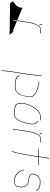

<svg xmlns="http://www.w3.org/2000/svg" viewBox="890 -1743 807 3077"><g transform="rotate(90 1293.5 -204.5)"><path d="M156 -429.5C161.9 -431.4 160.2 -442.9 150.9 -464L145.5 -474C144.6 -476.7 142.7 -477.2 139.7 -475.5C136.8 -473.8 136.1 -471.7 137.7 -469L142.1 -459C143.7 -456 146.6 -447 150.9 -432C151.1 -429.3 152.8 -428.5 156 -429.5ZM282.4 -442C285.8 -442 287.8 -443.5 288.6 -446.5C290 -451.5 275.6 -454 245.3 -454H230.3C213.2 -454 200.1 -451.2 191 -445.5C178.2 -437.6 164.5 -419.4 149.9 -391C147.5 -386.3 145 -381.2 142.4 -375.5C139.8 -369.8 137.1 -364.3 134.3 -359C125.2 -335 119.5 -316.3 117.4 -303L71.2 -11C70.6 -7.7 71.9 -6 74.9 -6C77.9 -6 79.6 -7.7 80.2 -11L126.4 -303C128.2 -314 131.4 -325.8 136 -338.5C138.4 -344.8 140.8 -350.8 143.4 -356.5C146 -362.2 148.4 -367.8 150.6 -373.5C152.8 -379.2 155.1 -384.2 157.5 -388.5C159.8 -392.8 164.4 -400.8 171.2 -412.4C178 -424 186.6 -433 197 -439.5C202.9 -443.2 213.5 -445 228.9 -445H243.9C255.9 -445 268.8 -444 282.4 -442Z M267 0 238 -44 314 45 -192 37 -225 -6C-158 -64 -120 -74 -122 -161ZM-122 -162Z M968.2 -111.5C971.1 -113.2 973 -112.7 973.9 -110L978.5 -101C987.3 -83.7 1007.4 -68.7 1042.3 -56C1056.9 -51.3 1080.6 -49 1113.3 -49H1157.8C1167.1 -49 1174.1 -49.3 1178.9 -50C1192.2 -51.9 1207.7 -59.2 1225.4 -72C1242 -84 1258.5 -107.6 1275.1 -142.8C1281.6 -156.7 1287.2 -177.7 1291.6 -206L1302.6 -275C1304.9 -290.1 1300.9 -306.9 1290.4 -325.3C1284.6 -335.5 1274 -346.1 1258.5 -357L1236.9 -372C1229.7 -376.7 1223.5 -379.8 1218.4 -381.5C1213.4 -383.2 1206.4 -386 1196.6 -390C1186.9 -394 1179.4 -396.7 1174.2 -398C1169 -399.3 1163.6 -400.8 1158 -402.5C1152.4 -404.2 1141.6 -407.8 1125.5 -413.5C1109.4 -419.2 1092.5 -422 1076.3 -422H1068.3C1065.7 -422 1064.6 -423.5 1065.1 -426.5C1065.5 -429.5 1067.1 -431 1068.3 -431H1076.3C1090.8 -431 1107.1 -428.3 1123.6 -423C1134.7 -419.4 1149.3 -415.1 1167.4 -410.2C1176.7 -407.6 1187.9 -403.6 1200.9 -398C1210 -394 1216.4 -391.2 1221.8 -389.5C1227.2 -387.8 1233.4 -384.3 1240.6 -379L1263.4 -365C1286.9 -349.9 1301.8 -330.6 1308.2 -307C1308.8 -302.3 1309.7 -297.3 1310.8 -292C1311.3 -286.7 1311.1 -281 1310.1 -275L1299.2 -206C1296.9 -191.3 1291.5 -171 1283 -145C1268.8 -101.2 1241.5 -68.7 1201 -47.5C1191.4 -42.5 1176.1 -40 1154.9 -40H1110.4C1075.4 -40 1047.6 -43.3 1027 -50C995.8 -63.5 976.9 -78.8 969.3 -96L964.7 -105C963.1 -107.7 963.8 -109.8 966.7 -111.5ZM967.2 -392 963 -353 959 -328 950.4 -248.5 902 57 899.3 87C897.3 116.3 895.9 133.7 895.1 139L889.4 175C888.9 177.7 887.2 179 884.2 179C881.2 179 879.9 177.7 880.4 175L886.1 139C886.9 133.7 887.4 128.5 887.5 123.5C887.6 118.5 888 113 888.6 107C889.2 101 889.8 94.3 890.3 87L893 57L941.4 -248L950 -328L954 -353L958.2 -392L961.2 -424L967.7 -465C968.3 -468.3 970 -470 973 -470C976 -470 977.3 -468.3 976.7 -465L970.2 -424Z M1684.9 -449.5C1685.4 -452.5 1684.3 -454 1681.6 -454H1614.6C1607.4 -454 1593.4 -449.7 1572.5 -441C1561.1 -436.2 1544.3 -424.9 1522.2 -407C1500.4 -387 1480.9 -360 1463.6 -326C1456.2 -311.3 1445.2 -288.7 1430.7 -258.4C1424.7 -246 1419.5 -229.7 1414.9 -209.5C1405.3 -167.5 1402.4 -135.3 1406.1 -113C1411.6 -79.4 1424.7 -57.3 1445.2 -46.8C1453.3 -42.6 1470.6 -37.7 1497.3 -32C1506.6 -30 1515.7 -28.7 1524.6 -28C1533.5 -27.3 1544.2 -26.3 1556.6 -24.9C1569 -23.5 1584.5 -24.2 1603 -27C1627.1 -30.6 1650.5 -46.9 1673.2 -76C1679.5 -84 1687.2 -97.1 1696.3 -115.2C1705.5 -133.3 1712.7 -150.1 1717.9 -165.5C1721.6 -176.5 1724.8 -187.8 1727.3 -199.5C1729.8 -211.2 1732.6 -223.3 1735.6 -236C1738.6 -248.7 1741.6 -264.7 1744.7 -284C1748.9 -310.8 1748.7 -333.7 1744 -352.5C1741.8 -361.5 1738.6 -369.5 1734.4 -376.6C1730.2 -383.6 1718.4 -395.4 1698.9 -412C1696.5 -413.3 1694.2 -412.8 1692.2 -410.5C1690.2 -408.2 1690 -406.3 1691.8 -405L1699.9 -399C1718.9 -382.8 1730.8 -366.3 1735.5 -349.5C1737.9 -341.2 1739.2 -332.8 1739.6 -324.5C1739.9 -316.2 1738.6 -302.5 1735.6 -283.5C1732.6 -264.5 1729.6 -248.7 1726.6 -236C1723.6 -223.3 1719.7 -206.3 1715.1 -184.8C1710.4 -163.3 1699.6 -137.3 1682.6 -107C1669.5 -80.2 1650.8 -59.2 1626.7 -44C1606.4 -33.8 1581.2 -30.7 1551.2 -34.5C1543.3 -35.5 1535.1 -36.3 1526.5 -37C1518 -37.7 1505.1 -39.9 1487.8 -43.8C1470.5 -47.6 1457.4 -51.7 1448.6 -56C1430.8 -63.6 1419.6 -83.4 1415 -115.5C1413.4 -126.5 1412.9 -137.3 1413.6 -148C1414.3 -158.7 1415.6 -169 1417.5 -179C1419.5 -189 1422.3 -202.4 1426.2 -219.3C1430 -236.1 1440.6 -261.4 1457.9 -295L1476 -330C1480.8 -339.3 1489.2 -352.8 1501.3 -370.4C1513.4 -388.1 1531.5 -405.1 1555.7 -421.5C1564 -427.2 1577 -433.7 1594.5 -441C1601 -443.7 1607.2 -445 1613.2 -445H1680.2C1682.8 -445 1684.4 -446.5 1684.9 -449.5Z M1905 -429.5C1910.9 -431.4 1909.2 -442.9 1899.9 -464L1894.5 -474C1893.6 -476.7 1891.7 -477.2 1888.7 -475.5C1885.8 -473.8 1885.1 -471.7 1886.7 -469L1891.1 -459C1892.7 -456 1895.6 -447 1899.9 -432C1900.1 -429.3 1901.8 -428.5 1905 -429.5ZM2031.4 -442C2034.8 -442 2036.8 -443.5 2037.6 -446.5C2039 -451.5 2024.6 -454 1994.3 -454H1979.3C1962.2 -454 1949.1 -451.2 1940 -445.5C1927.2 -437.6 1913.5 -419.4 1898.9 -391C1896.5 -386.3 1894 -381.2 1891.4 -375.5C1888.8 -369.8 1886.1 -364.3 1883.3 -359C1874.2 -335 1868.5 -316.3 1866.4 -303L1820.2 -11C1819.6 -7.7 1820.9 -6 1823.9 -6C1826.9 -6 1828.6 -7.7 1829.2 -11L1875.4 -303C1877.2 -314 1880.4 -325.8 1885 -338.5C1887.4 -344.8 1889.8 -350.8 1892.4 -356.5C1895 -362.2 1897.4 -367.8 1899.6 -373.5C1901.8 -379.2 1904.1 -384.2 1906.5 -388.5C1908.8 -392.8 1913.4 -400.8 1920.2 -412.4C1927 -424 1935.6 -433 1946 -439.5C1951.9 -443.2 1962.5 -445 1977.9 -445H1992.9C2004.9 -445 2017.8 -444 2031.4 -442Z M2198 -420H2149C2146.4 -420 2144.8 -418.5 2144.3 -415.5C2143.8 -412.5 2144.9 -411 2149 -411H2198C2202 -411 2208.4 -412 2217.2 -414C2226.1 -416 2241 -417 2262 -417L2226.3 -192L2215.4 -148L2207.1 -96C2205.7 -86.7 2204.1 -79.8 2202.4 -75.5C2200.7 -71.2 2199 -66.5 2197.2 -61.5C2195.4 -56.5 2193.3 -50 2191.1 -42C2188.8 -34 2187.4 -27.3 2186.9 -22C2186.4 -16.7 2184.9 -10.7 2182.6 -4L2179 6C2177.9 8.7 2178.8 10.3 2181.7 11C2184.6 11.7 2186.6 10.7 2187.7 8L2191.2 -2C2193.7 -9.3 2195.5 -17.3 2196.5 -26C2197.6 -34.7 2200.7 -46 2205.9 -60L2211.1 -74C2212.9 -78.7 2214.5 -86 2216.1 -96L2224.2 -147L2235.3 -192L2271 -417H2398C2400.6 -417 2402.2 -418.5 2402.7 -421.5C2403.2 -424.5 2402.1 -426 2398 -426H2271L2296 -584C2296.4 -586.7 2295.1 -588 2292.1 -588C2289.1 -588 2287.4 -586.7 2287 -584L2262 -426C2257.3 -426 2252.3 -425.7 2246.8 -425Z M2809 -379C2811.5 -380.3 2812.3 -382.3 2811.4 -385L2807 -395C2804 -401 2799.5 -408.1 2793.7 -416.2C2787.9 -424.3 2772.4 -432.1 2747.1 -439.5C2736.9 -442.5 2729 -444.3 2723.4 -445C2717.9 -445.7 2712.7 -446.5 2707.8 -447.5C2703 -448.5 2695.5 -448.8 2685.2 -448.5C2675 -448.2 2662.7 -448 2648.4 -448C2624.6 -448 2601.5 -437 2579.2 -415C2557.8 -393.4 2544.1 -364.1 2538.2 -327C2534.4 -302.4 2550.9 -282.8 2587.9 -268C2592.9 -266 2598.3 -264 2604 -262C2609.6 -260 2615.3 -258.7 2620.8 -258C2626.4 -257.3 2631.9 -256.5 2637.4 -255.5C2642.9 -254.5 2648 -253.7 2652.5 -253C2657.1 -252.3 2661.6 -251.5 2666.1 -250.5C2670.6 -249.5 2675.2 -248.7 2679.7 -248C2684.1 -246 2689.9 -243.5 2697 -240.5C2714.5 -233.2 2726.7 -221.1 2733.8 -204C2735.7 -199.3 2737.5 -195 2739.2 -191C2748.2 -169.9 2751.3 -150.5 2748.5 -133L2743.1 -99C2740.2 -80.2 2736.4 -68.2 2731.9 -63C2729.1 -59.7 2723 -54.7 2713.8 -48C2704.5 -41.3 2685.4 -38 2656.5 -38H2629.5C2624.8 -38 2620.5 -38.3 2616.6 -39L2603.8 -43.5C2599.1 -45.2 2593 -47.8 2585.6 -51.5C2578.2 -55.2 2570.8 -59 2563.4 -63C2556.1 -67 2547.5 -72.9 2537.8 -80.7C2528.1 -88.6 2514.1 -107.9 2495.9 -138.7C2489.3 -149.9 2485.4 -164.3 2484.3 -182C2484.1 -185.3 2482.5 -186.7 2479.4 -186C2476.3 -185.3 2474.8 -183.3 2475 -180C2478.3 -160.8 2483.9 -143.1 2491.6 -127C2495.1 -119.7 2498.9 -113.2 2503 -107.5C2507.1 -101.8 2513.1 -94 2521 -83.9C2528.9 -73.8 2541.3 -64.2 2558.2 -55C2585.1 -37.7 2608.4 -29 2628.1 -29H2655.1C2670.4 -29 2685 -30.7 2698.8 -34C2713.8 -36.2 2727.6 -44.9 2740.5 -59.9C2745 -65.2 2748.9 -78.3 2752.1 -99L2757.5 -133C2760.7 -153 2757.3 -173.8 2747.4 -195.5C2745.4 -199.8 2743.5 -204.3 2741.6 -209C2739.6 -213.7 2736.1 -219 2731.1 -225L2719.3 -239C2704.3 -251.1 2677.8 -259.4 2639.8 -264C2634.2 -264.7 2628.8 -265.5 2623.7 -266.5C2618.5 -267.5 2613.2 -268.8 2607.8 -270.5C2602.4 -272.2 2597.4 -274 2592.7 -276C2588 -278 2583.5 -280.2 2579.2 -282.5C2574.9 -284.8 2567.9 -289.3 2558.3 -295.9C2548.7 -302.4 2545 -312.8 2547.2 -327C2553.9 -368.9 2573.6 -402.4 2606.4 -427.5C2616.4 -435.2 2629.9 -439 2647 -439H2675C2679 -439 2683.8 -439.2 2689.6 -439.5C2695.3 -439.8 2700.6 -439.5 2705.4 -438.5C2710.2 -437.5 2715.3 -436.7 2720.5 -436C2762.3 -430.7 2788.2 -415.3 2798.2 -390L2802.6 -380C2804.3 -378 2806.4 -377.7 2809 -379Z"/></g></svg>

Font: Proton
Style: LitExtIt
Weight: 500
Version: Version 1.017